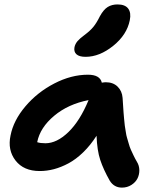

<svg xmlns="http://www.w3.org/2000/svg" viewBox="-20 -814 706 871"><path d="M368.2 -556.2Q339.4 -556.2 326.7 -567.9Q314 -579.6 317.9 -600.1Q321.3 -615.2 331.5 -627.2Q341.8 -639.2 362.8 -654.8Q389.2 -674.3 403.8 -692.4Q418.5 -710.4 433.1 -740.2Q449.7 -770.5 468.5 -782.2Q487.3 -793.9 513.2 -793.9Q547.4 -793.9 561.5 -775.1Q575.7 -756.3 568.8 -722.2Q555.7 -656.2 493.7 -606.2Q431.6 -556.2 368.2 -556.2ZM160.2 -38.1Q87.4 -38.1 50.5 -85.7Q13.7 -133.3 27.8 -199.2Q41 -267.6 95.2 -331.5Q149.4 -395.5 226.3 -435.3Q303.2 -475.1 378.9 -475.1Q433.6 -475.1 441.9 -439Q453.6 -440.9 460 -440.9Q493.2 -440.9 513.4 -421.1Q533.7 -401.4 536.1 -370.1Q536.6 -365.2 538.3 -336.7Q540 -308.1 540.5 -303.5Q541 -298.8 543 -274.7Q544.9 -250.5 546.1 -244.4Q547.4 -238.3 550.3 -218Q553.2 -197.8 556.2 -189.2Q559.1 -180.7 563.7 -163.6Q568.4 -146.5 573.5 -135.3Q578.6 -124 585.7 -109.1Q592.8 -94.2 601.1 -80.1Q611.8 -63 612.1 -42.2Q612.3 -21.5 603.5 -4.2Q594.7 13.2 575.9 25.1Q557.1 37.1 533.2 37.1Q497.6 37.1 478 5.9Q449.2 -44.9 434.8 -88.4Q420.4 -131.8 418 -198.2Q390.6 -155.3 357.7 -123.3Q324.7 -91.3 291 -73.2Q257.3 -55.2 224.9 -46.6Q192.4 -38.1 160.2 -38.1ZM148.9 -169.9V-168.9Q163.1 -164.1 186 -164.1Q237.8 -164.1 290.3 -214.8Q342.8 -265.6 381.8 -359.9Q289.1 -341.8 225.6 -288.6Q162.1 -235.4 148.9 -169.9Z"/></svg>

Font: Shantell Sans Irregular
Style: Italic
Weight: 600
Italic angle: -11.31°
Designer: Stephen Nixon, Anya Danilova, Shantell Martin
Foundry: Arrow Type
Version: Version 1.006;[9816181b4]